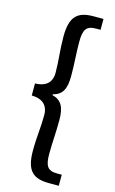

<svg xmlns="http://www.w3.org/2000/svg" viewBox="-144 -850 642 1075"><g transform="rotate(15 177.5 -312.5)"><path d="M259 171H315V107H289C232 107 217 82 217 12C217 -53 223 -111 223 -185C223 -261 202 -297 150 -310V-315C202 -328 223 -363 223 -440C223 -514 217 -572 217 -637C217 -707 232 -733 289 -733H315V-796H259C166 -796 124 -761 124 -643C124 -562 134 -508 134 -433C134 -392 113 -349 38 -348V-278C113 -277 134 -234 134 -191C134 -117 124 -63 124 18C124 136 166 171 259 171Z"/></g></svg>

Font: DAIFUKU Sans JP Medium
Style: Regular
Weight: 500
Designer: Original font ‘Source Han Sans JP’ : Ryoko NISHIZUKA  (kana, bopomofo & ideographs); Paul D. Hunt (Latin, Greek & Cyrill
Foundry: Daifuku
Version: Version 1.000